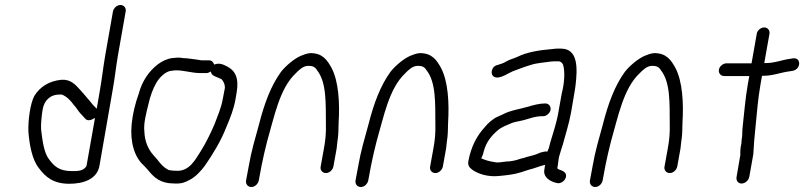

<svg xmlns="http://www.w3.org/2000/svg" viewBox="-20 -724 3225 770"><path d="M484 -678C487 -692 477 -704 463 -704C449 -704 436 -692 433 -678L402 -502C394 -456 389 -409 381 -364L368 -288L354 -302C348 -309 343 -315 340 -319L328 -333C319 -344 310 -354 301 -364C283 -384 263 -407 226 -404C176 -399 141 -376 118 -340C101 -309 92 -239 94 -195C98 -143 109 -84 135 -51C163 -13 195 13 258 13C316 13 370 -6 379 -60L432 -364C440 -407 445 -456 453 -502ZM286 -38H267C218 -38 197 -57 177 -85C155 -112 150 -165 145 -203C143 -221 147 -262 151 -285C157 -320 180 -345 220 -345H228C249 -336 264 -320 276 -303C280 -299 283 -295 286 -291L296 -277C300 -272 305 -266 312 -259L321 -249C332 -236 347 -243 361 -251L327 -59C320 -45 305 -39 286 -38ZM117 -338ZM102 -293Z M818 -482H790C787 -482 780 -483 776 -484C758 -486 732 -491 714 -491C709 -492 702 -493 693 -493L670 -491C649 -488 629 -478 613 -466C578 -439 550 -400 536 -347C523 -311 512 -268 508 -226C501 -155 519 -94 556 -61L571 -45C598 -12 621 12 682 12C710 13 723 7 743 -4C763 -14 787 -39 802 -60C833 -105 866 -158 888 -215C903 -250 918 -287 925 -329L929 -353C939 -410 924 -441 890 -458C874 -466 859 -473 839 -465C835 -475 830 -482 818 -482ZM825 -437 827 -432C831 -418 853 -415 869 -406C876 -397 882 -388 882 -372L874 -330C867 -289 852 -258 840 -225C824 -188 805 -149 784 -116C763 -83 740 -39 692 -39C675 -39 669 -40 657 -42L648 -47C625 -61 613 -84 596 -101C575 -124 560 -157 559 -197C555 -229 567 -272 575 -305C582 -337 593 -368 607 -392C616 -408 642 -439 668 -440C673 -441 680 -442 686 -442C718 -442 751 -431 781 -431H809C814 -431 820 -434 825 -437ZM693 -493ZM559 -198Z M1251 -443C1291 -393 1286 -307 1287 -225C1288 -190 1285 -160 1279 -128L1266 -56C1263 -42 1273 -30 1287 -30C1301 -30 1314 -42 1317 -56L1330 -128C1331 -136 1332 -145 1333 -155C1338 -186 1337 -202 1338 -231C1343 -313 1338 -397 1310 -451C1292 -484 1273 -511 1225 -511C1210 -510 1199 -505 1186 -500C1159 -488 1127 -461 1107 -436C1067 -381 1040 -309 1019 -226C1003 -168 988 -118 978 -60L967 -1C964 14 974 26 988 26C1002 26 1015 14 1018 -1L1029 -60C1034 -87 1044 -128 1051 -156C1080 -256 1101 -369 1166 -430C1179 -443 1195 -460 1217 -460C1234 -460 1244 -455 1251 -443ZM1108 -338ZM1226 -511H1225ZM1186 -500ZM1107 -433V-432ZM1061 -354Z M1690 -443C1730 -393 1725 -307 1726 -225C1727 -190 1724 -160 1718 -128L1705 -56C1702 -42 1712 -30 1726 -30C1740 -30 1753 -42 1756 -56L1769 -128C1770 -136 1771 -145 1772 -155C1777 -186 1776 -202 1777 -231C1782 -313 1777 -397 1749 -451C1731 -484 1712 -511 1664 -511C1649 -510 1638 -505 1625 -500C1598 -488 1566 -461 1546 -436C1506 -381 1479 -309 1458 -226C1442 -168 1427 -118 1417 -60L1406 -1C1403 14 1413 26 1427 26C1441 26 1454 14 1457 -1L1468 -60C1473 -87 1483 -128 1490 -156C1519 -256 1540 -369 1605 -430C1618 -443 1634 -460 1656 -460C1673 -460 1683 -455 1690 -443ZM1547 -338ZM1665 -511H1664ZM1625 -500ZM1546 -433V-432ZM1500 -354Z M2288 -380C2296 -448 2300 -529 2230 -529H2213C2208 -529 2200 -528 2192 -527C2143 -523 2093 -515 2055 -496C2040 -489 2025 -486 2011 -478C2001 -471 1985 -466 1974 -463C1951 -458 1945 -427 1960 -417C1983 -402 2021 -434 2044 -441C2066 -449 2086 -457 2110 -464C2135 -472 2163 -473 2188 -477C2195 -478 2201 -478 2206 -478H2221C2229 -478 2236 -470 2238 -465C2247 -437 2243 -387 2233 -350L2219 -272C2212 -230 2198 -191 2187 -153L2181 -130C2179 -125 2177 -121 2175 -116C2169 -117 2165 -117 2159 -115L2147 -112C2140 -109 2135 -107 2130 -105C2115 -99 2097 -97 2082 -91L2066 -87C2051 -81 2027 -76 2008 -76C1996 -75 1978 -70 1963 -74C1941 -77 1926 -82 1910 -89C1914 -97 1917 -103 1920 -117C1930 -155 1952 -181 1977 -202C1992 -215 2015 -223 2031 -230C2043 -235 2054 -236 2066 -239C2094 -244 2121 -258 2154 -258H2159C2171 -258 2186 -270 2188 -284C2190 -298 2180 -309 2168 -309H2163C2145 -309 2116 -302 2101 -297C2064 -286 2028 -282 1998 -266L1976 -256C1957 -248 1938 -231 1924 -214C1893 -180 1869 -137 1858 -76C1856 -63 1861 -53 1873 -44C1896 -27 1936 -14 1978 -18C2011 -21 2041 -24 2069 -33L2103 -44C2125 -49 2141 -57 2166 -63L2163 -43C2158 -14 2185 4 2213 10C2227 14 2243 3 2248 -9C2256 -29 2242 -37 2226 -43C2223 -43 2218 -46 2215 -49L2217 -61C2218 -68 2219 -75 2220 -83V-84C2221 -91 2222 -97 2224 -102L2230 -122L2237 -144C2248 -185 2262 -228 2270 -272L2283 -348C2285 -358 2286 -368 2288 -380ZM1859 -80ZM2204 8ZM2237 -146V-147ZM2232 -348ZM2148 -112H2147ZM2008 -76ZM1963 -74Z M2630 -443C2670 -393 2665 -307 2666 -225C2667 -190 2664 -160 2658 -128L2645 -56C2642 -42 2652 -30 2666 -30C2680 -30 2693 -42 2696 -56L2709 -128C2710 -136 2711 -145 2712 -155C2717 -186 2716 -202 2717 -231C2722 -313 2717 -397 2689 -451C2671 -484 2652 -511 2604 -511C2589 -510 2578 -505 2565 -500C2538 -488 2506 -461 2486 -436C2446 -381 2419 -309 2398 -226C2382 -168 2367 -118 2357 -60L2346 -1C2343 14 2353 26 2367 26C2381 26 2394 14 2397 -1L2408 -60C2413 -87 2423 -128 2430 -156C2459 -256 2480 -369 2545 -430C2558 -443 2574 -460 2596 -460C2613 -460 2623 -455 2630 -443ZM2487 -338ZM2605 -511H2604ZM2565 -500ZM2486 -433V-432ZM2440 -354Z M3001 -105C3003 -143 3006 -178 3010 -216C3016 -272 3019 -324 3030 -386L3036 -420H3041C3081 -420 3112 -434 3147 -438L3159 -440C3193 -446 3194 -495 3160 -490L3148 -488C3117 -484 3087 -471 3050 -471H3045L3066 -589C3068 -602 3059 -614 3045 -614C3031 -614 3017 -602 3015 -589L2994 -470H2893C2880 -470 2865 -458 2863 -444C2861 -430 2871 -419 2884 -419H2985L2979 -386C2968 -322 2965 -272 2958 -212C2956 -197 2958 -183 2955 -168C2953 -159 2955 -151 2951 -137C2950 -131 2949 -123 2949 -115V-102L2934 -15C2931 0 2940 12 2954 12C2968 12 2982 0 2985 -15ZM3146 -433Z"/></svg>

Font: Blanket
Style: LightObl
Weight: 300
Foundry: Cannot Into Space Fonts
Version: Version 0.9